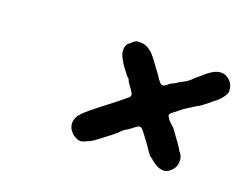

<svg xmlns="http://www.w3.org/2000/svg" viewBox="-65 -515 718 567"><g transform="rotate(20 294.0 -231.5)"><path d="M290 -399Q298 -400 304 -398Q315 -395 321 -390Q324 -388 328 -385Q333 -381 342 -370Q345 -366 349 -360.5Q353 -355 356.5 -350Q360 -345 365.5 -338Q371 -331 373 -328Q381 -315 388 -307Q394 -301 400 -303Q404 -304 417 -315Q422 -318 423 -318Q423 -317 429 -321Q432 -323 432 -323Q433 -323 437 -326Q438 -327 442 -329Q446 -331 447 -331L448 -332Q449 -333 455 -336Q462 -339 473 -349Q475 -351 477.5 -353.5Q480 -356 482.5 -358Q485 -360 486 -361Q487 -362 492 -366Q497 -370 499 -372Q505 -378 518 -387Q534 -397 546 -397Q552 -397 557 -396Q564 -394 569 -390Q578 -384 583 -375Q587 -367 588 -354Q589 -344 573 -326Q564 -316 551 -307Q549 -305 545.5 -302Q542 -299 538.5 -296.5Q535 -294 528.5 -289Q522 -284 519.5 -282.5Q517 -281 517 -281Q517 -281 516 -281Q515 -281 511 -278Q508 -276 487 -263Q482 -260 478 -257Q461 -243 454 -238Q444 -231 444 -226Q444 -223 448 -218Q449 -215 453.5 -210.5Q458 -206 462 -202Q466 -198 467 -198Q468 -198 475 -188Q490 -167 496 -159Q507 -144 510 -137Q511 -135 512 -135Q514 -134 519 -123Q522 -115 521 -107Q521 -94 513.5 -84Q506 -74 497 -70Q491 -66 483 -67Q469 -68 456 -77Q448 -82 441 -89Q437 -92 436 -92Q434 -92 422 -110Q419 -115 406 -133Q399 -141 397 -145Q393 -150 385 -160Q383 -162 381 -163.5Q379 -165 376 -165Q371 -165 365 -160Q362 -158 354.5 -152Q347 -146 341 -143Q333 -139 328 -133Q321 -125 314 -120Q310 -117 304 -112Q261 -78 253 -75Q250 -74 245 -71.5Q240 -69 236 -67.5Q232 -66 232 -66Q232 -66 228 -65Q221 -64 213 -67.5Q205 -71 199 -76Q191 -84 188 -90Q182 -103 185 -116Q187 -125 193 -133Q203 -146 235 -171Q238 -173 245 -179Q254 -186 284 -209Q314 -233 317 -236Q324 -243 317 -253Q315 -256 311 -262Q299 -278 299 -279Q299 -281 297.5 -283.5Q296 -286 294 -288.5Q292 -291 291 -291Q290 -291 287.5 -294.5Q285 -298 283 -301Q280 -304 270 -318Q267 -322 265.5 -325Q264 -328 261 -333Q252 -347 252 -361Q252 -368 253 -372Q257 -382 261 -384Q262 -384 266 -388Q277 -399 284 -399Q287 -399 290 -399Z"/></g></svg>

Font: TT2020 Style E
Style: Italic
Weight: 400
Italic angle: -15°
Version: Version 0.2.000